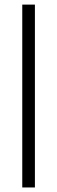

<svg xmlns="http://www.w3.org/2000/svg" viewBox="-20 -701 252 846"><path d="M133.8 125H78.1V-680.7H133.8Z"/></svg>

Font: X Company
Style: Regular
Weight: 400
Designer: GGBotNet
Foundry: GGBotNet
Version: 0.90